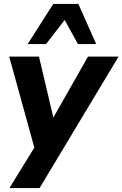

<svg xmlns="http://www.w3.org/2000/svg" viewBox="-20 -780 625 980"><path d="M28 180 174 -57 164 5 27 -491H179L262 -139H229L429 -491H585L182 180ZM121 -555 252 -760H380L471 -555H378L310 -678L215 -555Z"/></svg>

Font: Nunito Sans 12pt ExtraBold
Style: Italic
Weight: 800
Italic angle: -9°
Designer: Vernon Adams
Foundry: Vernon Adams
Version: Version 3.101;gftools[0.9.27]